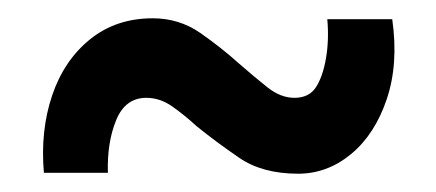

<svg xmlns="http://www.w3.org/2000/svg" viewBox="-20 -619 477 210"><path d="M306 -429Q267 -429 241.5 -446.5Q216 -464 195 -481Q182 -493 168.5 -502.5Q155 -512 140 -512Q117 -512 107 -487.5Q97 -463 98 -430H28Q24 -476 37 -514.5Q50 -553 78.5 -576Q107 -599 147 -599Q176 -599 199 -583Q222 -567 242 -549Q258 -535 272.5 -523.5Q287 -512 302 -512Q318 -512 325.5 -523.5Q333 -535 336.5 -555Q340 -575 338 -598H409Q416 -549 403 -510.5Q390 -472 364 -450.5Q338 -429 306 -429Z"/></svg>

Font: Reem Kufi Fun Medium
Style: Regular
Weight: 500
Designer: Khaled Hosny
Version: Version 1.005